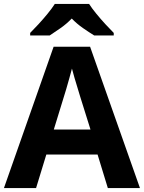

<svg xmlns="http://www.w3.org/2000/svg" viewBox="-20 -954 730 974"><path d="M527 0 475 -170H215L163 0H0L252 -717H437L690 0ZM387 -463Q382 -480 374 -506Q366 -532 358 -559Q350 -586 345 -606Q340 -586 331.5 -556.5Q323 -527 315.5 -500.5Q308 -474 304 -463L253 -297H439ZM432 -934Q446 -912 468.5 -884.5Q491 -857 515 -831Q539 -805 557 -787V-774H458Q432 -790 401 -811.5Q370 -833 344 -860Q318 -833 288 -812Q258 -791 232 -774H133V-787Q152 -806 175.5 -831.5Q199 -857 221.5 -884.5Q244 -912 258 -934Z"/></svg>

Font: Noto Sans Hanifi Rohingya
Style: Bold
Weight: 700
Designer: Monotype Design Team and DaltonMaag
Foundry: Google LLC
Version: Version 2.102; ttfautohint (v1.8.4.7-5d5b)